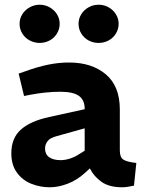

<svg xmlns="http://www.w3.org/2000/svg" viewBox="-20 -786 608 814"><path d="M191 8Q150 8 112.5 -7Q75 -22 51.5 -54.5Q28 -87 28 -136Q28 -201 69 -237Q110 -273 189 -290L339 -323V-325Q339 -362 314.5 -379.5Q290 -397 236 -397Q204 -397 171 -393.5Q138 -390 107 -384L82 -379L59 -474L88 -484Q137 -502 182.5 -511.5Q228 -521 273 -521Q369 -521 428.5 -471Q488 -421 488 -322V-148Q488 -120 502 -110Q516 -100 558 -95L548 1Q535 4 521.5 6Q508 8 498 8Q443 8 410.5 -15Q378 -38 361 -72L339 -52Q306 -22 266.5 -7Q227 8 191 8ZM237 -107Q255 -107 276 -113.5Q297 -120 318 -134L339 -147V-242L221 -209Q193 -202 182 -188Q171 -174 171 -156Q171 -132 188.5 -119.5Q206 -107 237 -107ZM148 -604Q126 -604 106 -614.5Q86 -625 74.5 -644Q63 -663 63 -685Q63 -707 74.5 -725.5Q86 -744 106 -755Q126 -766 148 -766Q171 -766 190.5 -755Q210 -744 221.5 -725.5Q233 -707 233 -685Q233 -663 221.5 -644Q210 -625 190.5 -614.5Q171 -604 148 -604ZM398 -604Q375 -604 355.5 -614.5Q336 -625 324.5 -644Q313 -663 313 -685Q313 -707 324.5 -725.5Q336 -744 355.5 -755Q375 -766 398 -766Q421 -766 440.5 -755Q460 -744 471.5 -725.5Q483 -707 483 -685Q483 -663 471.5 -644Q460 -625 440.5 -614.5Q421 -604 398 -604Z"/></svg>

Font: REM SemiBold
Style: Regular
Weight: 600
Designer: Octavio Pardo
Foundry: Ashler Design
Version: Version 1.005;gftools[0.9.28]